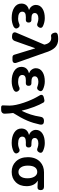

<svg xmlns="http://www.w3.org/2000/svg" viewBox="1158 -2010 1053 3410"><g transform="rotate(90 1685.0 -305.5)"><path d="M299 14Q188 14 118 -30Q44 -77 44 -158Q44 -263 154 -292V-297Q113 -311 90 -346Q68 -378 68 -416Q68 -493 139 -536Q202 -574 302 -574Q375 -574 446 -541Q493 -515 466 -470Q437 -420 384 -447Q345 -460 309 -460Q265 -460 238.5 -443Q212 -426 212 -396Q212 -337 305 -337Q315 -337 325 -337Q381 -340 381 -287Q381 -234 325 -237Q312 -238 287 -238Q236 -238 212 -222.5Q188 -207 188 -173Q188 -138 220.5 -119Q253 -100 314 -100Q353 -100 389 -114Q446 -146 477 -97Q505 -53 455 -21Q385 14 299 14Z M635 8 608 6Q574 3 561 -17.5Q548 -38 562 -70L652 -282L773 -565L769 -583Q756 -634 727 -661Q698 -688 659 -688Q653 -688 647 -688Q583 -671 564 -735Q555 -764 562 -779Q568 -795 595 -804Q629 -812 676 -812Q768 -812 825 -755Q880 -699 917 -575L1095 -72Q1106 -39 1092.5 -19.5Q1079 0 1044 0H1041H998Q962 0 952 -34L840 -401H836L708 -40Q700 -17 680 -3.5Q660 10 635 8Z M1423 14Q1312 14 1242 -30Q1168 -77 1168 -158Q1168 -263 1278 -292V-297Q1237 -311 1214 -346Q1192 -378 1192 -416Q1192 -493 1263 -536Q1326 -574 1426 -574Q1499 -574 1570 -541Q1617 -515 1590 -470Q1561 -420 1508 -447Q1469 -460 1433 -460Q1389 -460 1362.5 -443Q1336 -426 1336 -396Q1336 -337 1429 -337Q1439 -337 1449 -337Q1505 -340 1505 -287Q1505 -234 1449 -237Q1436 -238 1411 -238Q1360 -238 1336 -222.5Q1312 -207 1312 -173Q1312 -138 1344.5 -119Q1377 -100 1438 -100Q1477 -100 1513 -114Q1570 -146 1601 -97Q1629 -53 1579 -21Q1509 14 1423 14Z M1884 201Q1869 201 1859.5 192Q1850 183 1852 170Q1856 126 1856 51Q1856 -49 1804 -203Q1753 -354 1678 -478Q1659 -506 1667.5 -527Q1676 -548 1709 -556L1712 -557L1753 -566Q1767 -570 1782 -565Q1795 -560 1800 -553Q1840 -486 1879 -384Q1919 -277 1945 -167H1950Q2028 -322 2053 -490Q2061 -560 2127 -560Q2167 -560 2183 -542.5Q2199 -525 2192 -486Q2167 -367 2124 -265Q2077 -154 1987 -12Q1996 42 2000 139Q2001 166 1983 183.5Q1965 201 1936 201H1925Z M2518 14Q2407 14 2337 -30Q2263 -77 2263 -158Q2263 -263 2373 -292V-297Q2332 -311 2309 -346Q2287 -378 2287 -416Q2287 -493 2358 -536Q2421 -574 2521 -574Q2594 -574 2665 -541Q2712 -515 2685 -470Q2656 -420 2603 -447Q2564 -460 2528 -460Q2484 -460 2457.5 -443Q2431 -426 2431 -396Q2431 -337 2524 -337Q2534 -337 2544 -337Q2600 -340 2600 -287Q2600 -234 2544 -237Q2531 -238 2506 -238Q2455 -238 2431 -222.5Q2407 -207 2407 -173Q2407 -138 2439.5 -119Q2472 -100 2533 -100Q2572 -100 2608 -114Q2665 -146 2696 -97Q2724 -53 2674 -21Q2604 14 2518 14Z M3033 14Q2921 14 2849 -60Q2772 -139 2772 -273Q2772 -411 2854 -490Q2928 -560 3040 -560H3198H3277H3296Q3357 -560 3357 -501Q3357 -437 3290 -445Q3255 -448 3193 -450V-446Q3238 -420 3262.5 -369Q3287 -318 3287 -251Q3287 -129 3215 -57Q3145 14 3033 14ZM3035 -106Q3086 -106 3116.5 -148.5Q3147 -191 3147 -265.5Q3147 -340 3118 -389Q3087 -440 3035 -440Q2982 -440 2953 -400Q2922 -358 2922 -273Q2922 -195 2953 -150.5Q2984 -106 3035 -106Z"/></g></svg>

Font: GenSenRounded2 TW B
Style: Regular
Weight: 700
Version: Version 2.000;PS 2;hotconv 16.6.51;makeotf.lib2.5.65220 DEVE